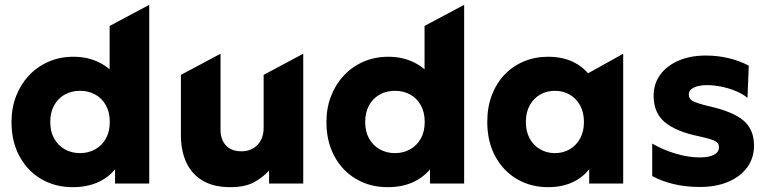

<svg xmlns="http://www.w3.org/2000/svg" viewBox="-20 -760 3182 795"><path d="M281.1 15Q208.2 15 150.9 -18.6Q93.5 -52.2 60.6 -113.1Q27.6 -173.9 27.6 -255Q27.6 -312.2 46.4 -361.3Q65.2 -410.4 99.6 -447.1Q133.9 -483.9 180.8 -504.4Q227.8 -525 284.1 -525Q342.6 -525 389.6 -502Q436.5 -479 471.4 -433.2L433.9 -395.8V-652.5L597.9 -740V0H456.4V-132.2L478.9 -95.2Q457 -46.4 405.6 -15.7Q354.1 15 281.1 15ZM311.4 -126Q346.5 -126 374.4 -141.8Q402.4 -157.5 418.5 -186.4Q434.6 -215.2 434.6 -255Q434.6 -294.8 418.7 -323.7Q402.8 -352.6 374.8 -368.3Q346.9 -384 311.4 -384Q275.9 -384 247.9 -368.3Q220 -352.6 204.1 -323.7Q188.1 -294.8 188.1 -255Q188.1 -215.2 204.2 -186.4Q220.4 -157.5 248.3 -141.8Q276.2 -126 311.4 -126Z M934.1 15Q864.4 15 818.9 -12.2Q773.5 -39.4 751.3 -87.7Q729.1 -136 729.1 -199.8V-450L893.1 -537.5V-224.2Q893.1 -182.2 915.4 -157.9Q937.6 -133.5 980.1 -133.5Q1007.5 -133.5 1028.2 -145.7Q1048.9 -157.9 1060.2 -179.4Q1071.6 -201 1071.6 -229.5V-450L1235.6 -537.5V0H1094.1V-54Q1069.6 -26.2 1032.1 -5.6Q994.5 15 934.1 15Z M1585.1 15Q1512.2 15 1454.9 -18.6Q1397.5 -52.2 1364.6 -113.1Q1331.6 -173.9 1331.6 -255Q1331.6 -312.2 1350.4 -361.3Q1369.2 -410.4 1403.6 -447.1Q1437.9 -483.9 1484.8 -504.4Q1531.8 -525 1588.1 -525Q1646.6 -525 1693.6 -502Q1740.5 -479 1775.4 -433.2L1737.9 -395.8V-652.5L1901.9 -740V0H1760.4V-132.2L1782.9 -95.2Q1761 -46.4 1709.6 -15.7Q1658.1 15 1585.1 15ZM1615.4 -126Q1650.5 -126 1678.4 -141.8Q1706.4 -157.5 1722.5 -186.4Q1738.6 -215.2 1738.6 -255Q1738.6 -294.8 1722.7 -323.7Q1706.8 -352.6 1678.8 -368.3Q1650.9 -384 1615.4 -384Q1579.9 -384 1551.9 -368.3Q1524 -352.6 1508.1 -323.7Q1492.1 -294.8 1492.1 -255Q1492.1 -215.2 1508.2 -186.4Q1524.4 -157.5 1552.3 -141.8Q1580.2 -126 1615.4 -126Z M2249.6 15Q2177.2 15 2120.3 -18.6Q2063.4 -52.2 2030.5 -113.1Q1997.6 -173.9 1997.6 -255Q1997.6 -316 2016.4 -365.6Q2035.2 -415.2 2069.2 -450.9Q2103.2 -486.5 2149.4 -505.8Q2195.5 -525 2249.6 -525Q2320.4 -525 2370.5 -494.1Q2420.6 -463.2 2442.1 -412.2L2392.1 -372V-443.8L2560.4 -537.5V0H2419.6V-133L2442.1 -97.8Q2420.6 -46.8 2370.5 -15.9Q2320.4 15 2249.6 15ZM2277.6 -126Q2311.6 -126 2338.8 -141.8Q2366 -157.5 2381.9 -186.4Q2397.9 -215.2 2397.9 -255Q2397.9 -294.8 2381.9 -323.7Q2366 -352.6 2338.8 -368.3Q2311.6 -384 2277.6 -384Q2243.6 -384 2216.4 -368.3Q2189.2 -352.6 2173.3 -323.7Q2157.4 -294.8 2157.4 -255Q2157.4 -215.2 2173.3 -186.4Q2189.2 -157.5 2216.4 -141.8Q2243.6 -126 2277.6 -126Z M2878.1 14.2Q2820.4 14.2 2770.5 2.5Q2720.6 -9.2 2680.6 -31.2V-165.5Q2726 -139.1 2778.2 -123.7Q2830.4 -108.2 2876.9 -108.2Q2915.8 -108.2 2936.3 -119.1Q2956.9 -129.9 2956.9 -150.2Q2956.9 -168.6 2939.4 -176.8Q2922 -185 2874.9 -195.5Q2778.9 -215.2 2732.6 -254.2Q2686.4 -293.2 2686.4 -363.5Q2686.4 -413.5 2714 -450.9Q2741.6 -488.4 2790.2 -509.2Q2838.9 -530 2902.4 -530Q2952 -530 2997.6 -519Q3043.1 -508 3080.4 -488.1L3075.1 -354.8Q3055.9 -370.6 3027.8 -382.5Q2999.8 -394.4 2968.2 -400.9Q2936.6 -407.5 2907.1 -407.5Q2873.2 -407.5 2852.7 -397.3Q2832.1 -387.1 2832.1 -368.8Q2832.1 -350.4 2848.8 -341.5Q2865.5 -332.6 2912.1 -321Q3013.2 -298.8 3057.7 -261.6Q3102.1 -224.4 3102.1 -157.2Q3102.1 -105.5 3073.8 -66.9Q3045.5 -28.4 2995.1 -7.1Q2944.8 14.2 2878.1 14.2Z"/></svg>

Font: Geologica-Sharp
Style: Regular
Weight: 100
Designer: Sindre Bremnes, Frode Helland
Foundry: Monokrom Skriftforlag AS
Version: Version 1.010;gftools[0.9.28]